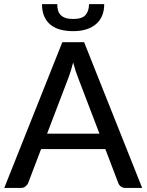

<svg xmlns="http://www.w3.org/2000/svg" viewBox="-20 -926 722 946"><path d="M470 -267.5 363.5 -546Q352 -574.5 340.5 -618Q335 -596.5 329.2 -578Q323.5 -559.5 318 -545L212 -267.5ZM680.5 0H598.5Q584.5 0 575.5 -7Q566.5 -14 562.5 -25L499 -191.5H182.5L119 -25Q115.5 -15.5 106 -7.8Q96.5 0 83 0H1L287 -718H394.5ZM340.5 -772.5Q304.5 -772.5 276 -780.5Q247.5 -788.5 227.8 -805Q208 -821.5 197.5 -846.5Q187 -871.5 187 -905.5H262Q262 -888 266 -874.5Q270 -861 279.2 -851.8Q288.5 -842.5 303.5 -837.5Q318.5 -832.5 340.5 -832.5Q384 -832.5 401.2 -851.8Q418.5 -871 418.5 -905.5H493.5Q493.5 -842 453 -807.2Q412.5 -772.5 340.5 -772.5Z"/></svg>

Font: LatoLatin Medium
Style: Regular
Weight: 500
Designer: Lukasz Dziedzic with Adam Twardoch and Botio Nikoltchev
Foundry: tyPoland Lukasz Dziedzic
Version: Version 2.015; 2015-08-06; http://www.latofonts.com/